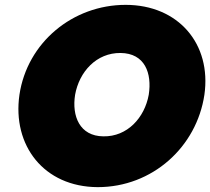

<svg xmlns="http://www.w3.org/2000/svg" viewBox="-20 -740 865 790"><path d="M60 -350C30 -142 160 29 382 30C607 30 789 -135 821 -350C851 -559 714 -720 497 -720C279 -720 92 -565 60 -350ZM289 -350C306 -445 377 -523 476 -522C576 -521 606 -439 592 -350C575 -256 504 -177 405 -179C308 -180 275 -262 289 -350Z"/></svg>

Font: Jost* Black
Style: Italic
Weight: 900
Italic angle: -10°
Version: Version 3.7